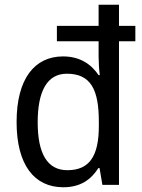

<svg xmlns="http://www.w3.org/2000/svg" viewBox="-20 -780 600 810"><path d="M247 10C319 10 364 -22 395 -71H400L412 0H482V-606H551V-671H482V-760H396V-671H220V-606H396V-541C396 -520 398 -484 401 -463H396C365 -509 317 -542 246 -542C126 -542 50 -448 50 -265C50 -84 125 10 247 10ZM264 -62C179 -62 139 -133 139 -264C139 -394 178 -469 262 -469C363 -469 397 -402 397 -267V-249C397 -122 358 -62 264 -62Z"/></svg>

Font: Noto Sans Lao Looped SemiCondensed
Style: Regular
Weight: 400
Width: 4
Designer: Mark Frömberg, Ben Mitchell
Foundry: The Fontpad Ltd
Version: Version 1.003